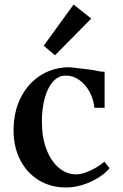

<svg xmlns="http://www.w3.org/2000/svg" viewBox="-20 -814 544 848"><path d="M271 14Q204 14 151.5 -18Q99 -50 69.5 -107Q40 -164 40 -238Q40 -318 70 -379.5Q100 -441 153.5 -477.5Q207 -514 278 -517Q292 -517 320 -513.5Q348 -510 382 -506Q400 -502 415.5 -499.5Q431 -497 442 -497V-338H397Q393 -377 375 -409.5Q357 -442 329 -461.5Q301 -481 267 -480Q237 -479 214 -453.5Q191 -428 178 -382Q165 -336 165 -277Q165 -209 184.5 -156.5Q204 -104 238.5 -74Q273 -44 316 -44Q343 -44 378 -60Q413 -76 441 -100L464 -71Q432 -34 378 -10Q324 14 271 14ZM223 -570 173 -612 305 -794 383 -732Z"/></svg>

Font: Wittgenstein SemiBold
Style: Regular
Weight: 600
Designer: Jörg Drees
Foundry: Jörg Drees
Version: Version 1.500